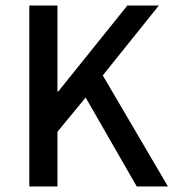

<svg xmlns="http://www.w3.org/2000/svg" viewBox="-20 -675 629 695"><path d="M86 0V-655H188V-344H191L441 -655H555L352 -402L588 0H475L290 -322L188 -198V0Z"/></svg>

Font: Assistant ExtraLight SemiBold
Style: Regular
Weight: 600
Version: Version 3.000